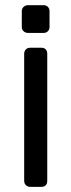

<svg xmlns="http://www.w3.org/2000/svg" viewBox="-20 -539 275 740"><path d="M64 -435.1V-496.1Q64 -505.9 71 -512.5Q78.1 -519 87.9 -519H147.9Q158.2 -519 164.6 -512.5Q170.9 -505.9 170.9 -496.1V-435.1Q170.9 -425.3 164.6 -418.7Q158.2 -412.1 147.9 -412.1H87.9Q78.1 -412.1 71 -418.5Q64 -424.8 64 -435.1ZM73.2 158.2V-332Q73.2 -341.8 79.6 -348.4Q85.9 -355 96.2 -355H139.2Q149.9 -355 156 -348.9Q162.1 -342.8 162.1 -332V158.2Q162.1 169.4 156 175.3Q149.9 181.2 139.2 181.2H96.2Q86.4 181.2 79.8 174.6Q73.2 168 73.2 158.2Z"/></svg>

Font: Rubik AZ
Style: Regular
Weight: 400
Designer: Hubert and Fischer
Foundry: Hubert & Fischer
Version: Version 2.000